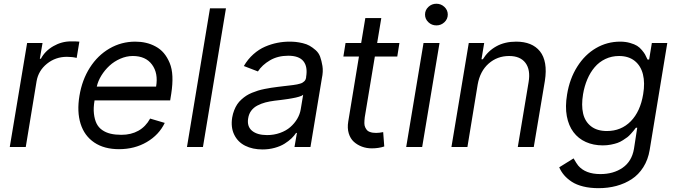

<svg xmlns="http://www.w3.org/2000/svg" viewBox="-20 -771 3551 1007"><path d="M31.2 0 122.2 -545.5H203.1L188.9 -463.1H194.6Q215.9 -503.6 259.6 -528.8Q303.3 -554 352.3 -554Q386.4 -554 396.3 -552.6L382.1 -467.3Q359.4 -473 331 -473Q271.3 -473 226.4 -436.8Q181.5 -400.6 171.9 -345.2L115.1 0Z M604 11.4Q526.3 11.4 474.4 -23.6Q422.6 -58.6 402.7 -121.8Q382.8 -185 396.7 -268.5Q410.2 -351.6 451.3 -416.2Q492.5 -480.8 554.5 -516.7Q616.5 -552.6 689.3 -552.6Q718.8 -552.6 745.2 -546.5Q771.7 -540.5 796.5 -527Q821.4 -513.5 839.3 -492.4Q857.2 -471.2 869.9 -440.9Q882.5 -410.5 884.2 -370.6Q886 -330.6 878.2 -279.8L872.5 -244.3H475.9Q469.1 -204.5 472.7 -174.4Q476.2 -144.2 486.5 -123.2Q496.8 -102.3 516 -89Q535.2 -75.6 559.8 -69.8Q584.5 -63.9 616.8 -63.9Q667.6 -63.9 706 -85.4Q744.3 -106.9 767.4 -149.1L844.1 -126.4Q813.9 -63.6 750 -26.1Q686.1 11.4 604 11.4ZM487.6 -316.8H798.7Q810.7 -387.1 777.3 -432.2Q744 -477.3 676.5 -477.3Q643.5 -477.3 611 -463.1Q578.5 -448.9 553.8 -426Q529.1 -403.1 511.5 -374.5Q494 -345.9 487.6 -316.8Z M1165.1 -727.3 1044.4 0H960.6L1081.3 -727.3Z M1356.9 12.8Q1304.7 12.8 1266 -6.6Q1227.3 -25.9 1208.5 -64.5Q1189.6 -103 1197.8 -154.8Q1201.3 -175.1 1208.3 -192.8Q1215.2 -210.6 1224.3 -224.1Q1233.3 -237.6 1246.1 -249.1Q1258.9 -260.7 1271.7 -269Q1284.4 -277.3 1301.3 -284.3Q1318.2 -291.2 1333.1 -295.8Q1348 -300.4 1367.2 -304.3Q1386.4 -308.2 1401.6 -310.5Q1416.9 -312.9 1436.4 -315.3Q1450.3 -317.1 1467.7 -319.1Q1485.1 -321 1495.2 -322.3Q1505.3 -323.5 1518.1 -325.1Q1530.9 -326.7 1538 -328.3Q1545.1 -329.9 1553.4 -332.2Q1561.8 -334.5 1566.4 -337.4Q1571 -340.2 1575.5 -344.3Q1579.9 -348.4 1582.2 -353.3Q1584.5 -358.3 1585.6 -365.1V-367.9Q1594.5 -421.2 1571.4 -449.9Q1548.3 -478.7 1491.8 -478.7Q1436.8 -478.7 1395.8 -454.5Q1354.8 -430.4 1332.7 -396.3L1258.9 -424.7Q1279.8 -460.6 1308.9 -486.5Q1338.1 -512.4 1370.4 -526.3Q1402.7 -540.1 1434.3 -546.3Q1465.9 -552.6 1498.9 -552.6Q1516 -552.6 1531.6 -551Q1547.2 -549.4 1567.8 -544.6Q1588.4 -539.8 1603.7 -531.1Q1619 -522.4 1635.3 -508.2Q1651.6 -494 1659.1 -473.5Q1666.5 -453.1 1671.2 -424.7Q1675.8 -396.3 1668 -359.4L1608.3 0H1524.5L1537.3 -73.9H1533Q1523.4 -59.3 1508.7 -45.1Q1494 -30.9 1472.5 -17.4Q1451 -3.9 1420.8 4.4Q1390.6 12.8 1356.9 12.8ZM1381 -62.5Q1416.9 -62.5 1448.7 -73.9Q1480.5 -85.2 1502.5 -104.4Q1524.5 -123.6 1538.7 -147.5Q1552.9 -171.5 1557.2 -197.4L1570 -274.1Q1567.1 -271.3 1561.8 -268.6Q1556.5 -266 1548.1 -263.7Q1539.8 -261.4 1531.8 -259.4Q1523.8 -257.5 1512.1 -255.5Q1500.4 -253.6 1492.2 -252.1Q1484 -250.7 1471.1 -249.1Q1458.1 -247.5 1452.2 -246.6Q1446.4 -245.7 1434.5 -244.5Q1422.6 -243.3 1420.8 -242.9Q1393.1 -239.3 1371.8 -233.7Q1350.5 -228 1330.4 -217.7Q1310.4 -207.4 1297.8 -190.5Q1285.2 -173.7 1281.6 -150.6Q1274.5 -108 1301.8 -85.2Q1329.2 -62.5 1381 -62.5Z M2074.9 -545.5 2063.6 -474.4H1946L1893.1 -156.2Q1891 -138.5 1891 -125.5Q1891 -112.6 1895.4 -103.3Q1899.9 -94.1 1904.8 -88.4Q1909.8 -82.7 1918.3 -79.5Q1926.8 -76.3 1934.8 -75.1Q1942.8 -73.9 1952.8 -73.9Q1968.4 -73.9 1989.7 -78.1L1995.4 -2.8Q1965.6 7.1 1930 7.1Q1902.7 7.1 1878.6 -1.8Q1854.4 -10.7 1835.9 -27.3Q1817.5 -44 1809.1 -71.6Q1800.8 -99.1 1806.5 -133.5L1862.6 -474.4H1780.9L1792.3 -545.5H1874.3L1896 -676.1H1979.8L1958.1 -545.5Z M2110.4 0 2201.3 -545.5H2285.2L2194.2 0ZM2310.9 -654.5Q2293.3 -637.8 2268.8 -637.8Q2244.3 -637.8 2226.7 -654.5Q2209.2 -671.2 2209.2 -694.6Q2209.2 -718 2226.7 -734.7Q2244.3 -751.4 2268.8 -751.4Q2293.3 -751.4 2310.9 -734.7Q2328.5 -718 2328.5 -694.6Q2328.5 -671.2 2310.9 -654.5Z M2485.4 -328.1 2431.5 0H2347.7L2438.6 -545.5H2519.5L2505.3 -460.2H2512.4Q2539.1 -503.6 2583.3 -528.1Q2627.5 -552.6 2687.1 -552.6Q2728.7 -552.6 2760.1 -540Q2791.5 -527.3 2812 -501.8Q2832.4 -476.2 2839.1 -437.5Q2845.9 -398.8 2837.7 -346.6L2779.5 0H2695.7L2752.5 -340.9Q2763.1 -404.8 2736 -441.1Q2708.8 -477.3 2650.2 -477.3Q2588.1 -477.3 2543 -437.7Q2497.9 -398.1 2485.4 -328.1Z M3119 215.9Q3074.6 215.9 3038.9 207Q3003.2 198.2 2979 182.4Q2954.9 166.5 2938.9 147.9Q2922.9 129.3 2913 106.5L2988.3 59.7Q3003.9 87 3012.4 97.3Q3050.4 142 3128.9 142Q3197.8 142 3245.7 108.7Q3293.7 75.3 3305 9.9L3322.1 -100.9H3315Q3306.5 -89.8 3303.4 -85.9Q3300.4 -82 3289.4 -69.8Q3278.4 -57.5 3270.4 -51.5Q3262.4 -45.5 3247.5 -35.9Q3232.6 -26.3 3218.2 -21.3Q3203.8 -16.3 3183.8 -12.4Q3163.7 -8.5 3141.7 -8.5Q3092 -8.5 3052.6 -26.3Q3013.1 -44 2987.6 -78.1Q2962 -112.2 2952.8 -161.9Q2943.5 -211.6 2954.2 -275.6Q2967.7 -358.3 3007.5 -421.3Q3047.2 -484.4 3105.6 -518.5Q3164.1 -552.6 3232.6 -552.6Q3261 -552.6 3284.4 -545.8Q3307.9 -539.1 3321.4 -530.7Q3334.9 -522.4 3346.8 -508Q3358.7 -493.6 3363.1 -485.6Q3367.5 -477.6 3373.6 -464.1Q3375.4 -460.6 3376.1 -458.8H3384.6L3398.8 -545.5H3479.8L3387.4 15.6Q3378.9 66.8 3354 106Q3329.2 145.2 3292.8 168.9Q3256.4 192.5 3212.7 204.2Q3169 215.9 3119 215.9ZM3163 -83.8Q3237.9 -83.8 3288.2 -134.9Q3338.4 -186.1 3353.3 -277Q3363.3 -336.3 3352.1 -381.2Q3340.9 -426.1 3308.8 -451.7Q3276.6 -477.3 3226.9 -477.3Q3187.9 -477.3 3155 -461.6Q3122.2 -446 3098.9 -418.5Q3075.6 -391 3060.4 -355.1Q3045.1 -319.2 3038 -277Q3028.4 -219.1 3038.2 -176.3Q3047.9 -133.5 3079.7 -108.7Q3111.5 -83.8 3163 -83.8Z"/></svg>

Font: Karasuma Gothic
Style: Italic
Weight: 400
Italic angle: -9.39999°
Designer: Rasmus Andersson / Ryoko Nishizuka
Foundry: Genbu
Version: Version 1.00